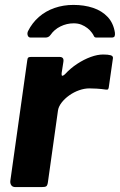

<svg xmlns="http://www.w3.org/2000/svg" viewBox="-20 -762 488 782"><path d="M43 0Q31 0 26 -7.5Q21 -15 22 -25L91 -516Q92 -525 95 -527.5Q98 -530 105 -530H224Q232 -530 236 -525Q240 -520 238 -509L231 -464Q230 -454 233.5 -453.5Q237 -453 244 -459Q267 -484 294.5 -502Q322 -520 349.5 -530Q377 -540 400 -540Q420 -540 430.5 -537Q441 -534 440 -525L424 -413Q423 -402 420.5 -399Q418 -396 412 -397Q392 -400 373.5 -401Q355 -402 344 -402Q324 -402 302.5 -394.5Q281 -387 262 -373.5Q243 -360 230.5 -343.5Q218 -327 216 -311L175 -19Q173 -6 168 -3Q163 0 149 0H43ZM105 -609Q96 -609 93 -617.5Q90 -626 94 -635Q111 -669 138.5 -693Q166 -717 202 -729.5Q238 -742 279 -742Q323 -742 359 -730Q395 -718 418.5 -693Q442 -668 448 -629Q449 -621 447 -615Q445 -609 434 -609H373Q365 -609 362.5 -615Q360 -621 354 -629Q347 -639 336 -647.5Q325 -656 311.5 -661.5Q298 -667 280 -667Q252 -667 226.5 -654.5Q201 -642 186 -620Q181 -613 175.5 -611Q170 -609 165 -609Z"/></svg>

Font: Libre Franklin Thin
Style: Bold Italic
Weight: 700
Italic angle: -8°
Version: Version 3.000